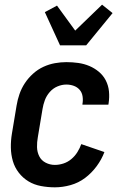

<svg xmlns="http://www.w3.org/2000/svg" viewBox="-20 -794 540 822"><path d="M215 8Q185 8 155.5 2.5Q126 -3 102 -17.5Q78 -32 60.5 -54.5Q43 -77 35 -104.5Q27 -132 26.5 -162Q26 -192 31 -222L51 -342Q55 -367 63.5 -391.5Q72 -416 86.5 -438Q101 -460 121.5 -478.5Q142 -497 166 -508Q190 -519 215 -523.5Q240 -528 264 -528Q290 -528 315 -524.5Q340 -521 362.5 -511.5Q385 -502 403.5 -486.5Q422 -471 433 -449.5Q444 -428 446.5 -403Q449 -378 445 -352L444 -346H333V-349Q336 -365 333.5 -381.5Q331 -398 321 -409.5Q311 -421 296 -426.5Q281 -432 264 -432Q245 -432 226 -424Q207 -416 193 -400Q179 -384 172 -365Q165 -346 162 -327L142 -207Q138 -185 138.5 -164Q139 -143 148 -125Q157 -107 175.5 -97.5Q194 -88 215 -88Q233 -88 251.5 -94Q270 -100 285.5 -113Q301 -126 311.5 -143Q322 -160 328 -177L427 -143Q415 -111 393.5 -82Q372 -53 344 -32Q316 -11 282 -1.5Q248 8 215 8ZM237 -600 172 -742 224 -770 302 -663 417 -774 462 -738 349 -600Z"/></svg>

Font: Iosevka Curly
Style: Bold Italic
Weight: 700
Italic angle: -9°
Monospace: yes
Designer: Belleve Invis
Foundry: Belleve Invis
Version: Version 22.1.2; ttfautohint (v1.8.4)